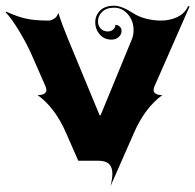

<svg xmlns="http://www.w3.org/2000/svg" viewBox="-53 -560 681 669"><path d="M-33.2 -517.1 -31.7 -519.5Q7.6 -501.7 38.2 -495Q68.8 -488.3 116 -488.3Q125.2 -488.3 135.9 -495.1Q146.5 -502 149.2 -513.2H151.1Q162.4 -476.3 184.8 -422.1L294.2 -158.2H297.4L406.2 -422.4Q412.4 -437.5 412.4 -455.1Q412.4 -487.3 392.6 -510.3Q372.8 -533.2 344.7 -533.2Q317.9 -533.2 303.1 -518.8Q288.3 -504.4 288.3 -485.6Q288.3 -470.9 297.5 -460.7Q306.6 -450.4 322.8 -450.4Q333.7 -450.4 341.4 -457.2Q349.1 -463.9 349.1 -473.4Q358.2 -473.4 364.4 -467.2Q370.6 -460.9 370.6 -452.4Q370.6 -439.7 360.4 -430.8Q350.1 -421.9 335.7 -421.9Q310.1 -421.9 294.4 -440.1Q278.8 -458.3 278.8 -482.2Q278.8 -506.1 295.7 -523.1Q312.5 -540 344.7 -540Q371.8 -540 412.1 -513.4Q430.4 -501.5 456.3 -494.9Q482.2 -488.3 507.8 -488.3Q539.8 -488.3 565.8 -501.1Q591.8 -513.9 602.5 -539.1L607.4 -537.1L485.6 -260Q482.2 -252 482.2 -246.8Q482.2 -228.8 512.7 -228.8Q451.7 -184.1 414.1 -97.7L332 88.9Q338.6 62.5 338.6 45.7Q338.6 22.7 326.8 11.4Q314.9 0 289.1 0H219.7L176.8 -97.7Q139.2 -184.1 78.1 -228.8Q108.6 -228.8 108.6 -246.8Q108.6 -252 105.2 -260L56.9 -370.1Q39.8 -408.9 13.3 -452.6Q-13.2 -496.3 -33.2 -517.1Z"/></svg>

Font: Agreloy
Style: Medium
Weight: 400
Designer: gluk
Foundry: gluk
Version: Version 0.27